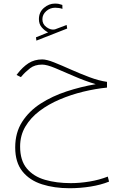

<svg xmlns="http://www.w3.org/2000/svg" viewBox="-20 -690 679 1048"><path d="M242.7 -513.2Q223.1 -522.9 207.8 -540.8Q192.4 -558.6 192.4 -585.4Q192.4 -623.5 219.7 -647Q247.1 -670.4 279.3 -670.4Q292 -670.4 299.8 -668.9Q307.6 -667.5 320.3 -663.1L320.8 -641.6Q302.2 -647.9 281.2 -647.9Q253.4 -647.9 232.4 -629.4Q211.4 -610.8 211.4 -585Q211.4 -558.1 233.2 -542.2Q254.9 -526.4 274.4 -528.8Q280.8 -529.3 288.1 -532.7L343.8 -553.7L346.7 -534.2L178.7 -468.3L176.3 -486.3ZM564 -243.2V-211.9Q500.5 -205.6 434.1 -189.5Q367.7 -173.3 306.2 -147.2Q244.6 -121.1 195.8 -84.2Q147 -47.4 118.4 1Q89.8 49.3 89.8 109.9Q89.8 186 126.5 229.7Q163.1 273.4 225.8 291.5Q288.6 309.6 366.7 309.6Q416 309.6 469 300.8Q522 292 568.4 273.9L575.2 301.3Q530.8 319.3 473.9 328.4Q417 337.4 359.4 337.4Q276.4 337.4 209 315.9Q141.6 294.4 102.3 245.4Q63 196.3 63 114.7Q63 34.2 100.8 -24.9Q138.7 -84 202.1 -124.8Q265.6 -165.5 343.8 -191.2Q421.9 -216.8 502.4 -230.5Q441.4 -249 384 -274.2Q326.7 -299.3 281 -318.4Q235.4 -337.4 210 -337.4Q169.9 -337.4 144.3 -317.6Q118.7 -297.9 98.6 -274.4L94.2 -269L70.3 -280.8L74.7 -286.6Q103.5 -324.2 135.7 -345Q168 -365.7 210.4 -365.7Q234.4 -365.7 275.4 -349.4Q316.4 -333 366.7 -310.5Q417 -288.1 468.3 -268.8Q519.5 -249.5 564 -243.2Z"/></svg>

Font: Vazirmatn UI FD Thin
Style: Regular
Weight: 100
Designer: Saber Rastikerdar
Foundry: Saber Rastikerdar
Version: Version 33.003